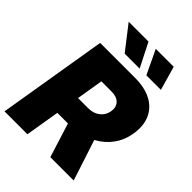

<svg xmlns="http://www.w3.org/2000/svg" viewBox="-268 -1076 1204 1204"><g transform="rotate(45 334.5 -474.0)"><path d="M-3.4 0 117.2 -727.5H426.3Q513.2 -727.5 571.3 -696.5Q629.4 -665.5 654.5 -608.6Q679.7 -551.8 667 -473.6Q655.8 -405.8 617.9 -354Q580.1 -302.2 521.5 -271L609.9 0H402.8L331.5 -227.5H237.3L199.7 0ZM263.7 -384.8H354Q399.9 -384.8 431.2 -409.2Q462.4 -433.6 468.8 -473.6Q475.6 -513.7 452.6 -538.1Q429.7 -562.5 383.8 -562.5H293ZM273.4 -788.6 149.9 -947.8H325.7L406.2 -788.6ZM465.8 -788.6 390.1 -947.8H549.3L594.7 -788.6Z"/></g></svg>

Font: Inter Display Black
Style: Italic
Weight: 900
Italic angle: -9.39999°
Designer: Rasmus Andersson
Foundry: rsms
Version: Version 4.000;git-a52131595